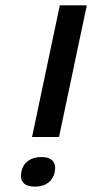

<svg xmlns="http://www.w3.org/2000/svg" viewBox="-20 -690 345 719"><path d="M60 -47V-45C53 -12 70 9 111 9C151 9 178 -12 185 -45V-47C192 -81 175 -102 135 -102C94 -102 67 -81 60 -47ZM100 -177H201L305 -670H204Z"/></svg>

Font: LT Wave
Style: Italic
Weight: 400
Designer: Daniel Lyons
Version: Version 2.5 (Glyphs App)